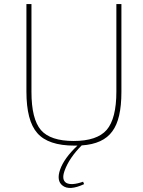

<svg xmlns="http://www.w3.org/2000/svg" viewBox="-20 -710 707 952"><path d="M582 -254Q582 -119 537 -59Q492 4 385 11Q323 73 300 137Q284 182 309 197Q335 211 392 191L397 203Q324 237 290 210Q259 186 278 131Q298 74 364 12H349Q219 12 165 -50Q111 -111 111 -256V-690H136V-254Q136 -120 183 -65Q230 -11 345 -11Q461 -11 509 -66Q557 -122 557 -256V-690H582Z"/></svg>

Font: Taylor Sans Thin
Style: Regular
Weight: 100
Italic angle: -8°
Designer: Natanael Gama
Version: Version 1.001 September 8, 2015